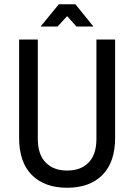

<svg xmlns="http://www.w3.org/2000/svg" viewBox="-20 -872 632 904"><path d="M296 12Q190 12 130 -48Q70 -108 70 -223V-686H158V-218Q158 -145 195 -107Q232 -69 296 -69Q361 -69 397.5 -107Q434 -145 434 -218V-686H522V-223Q522 -108 462 -48Q402 12 296 12ZM171 -747 257 -852H335L420 -747H340L296 -796L251 -747Z"/></svg>

Font: Archivo Narrow
Style: Regular
Weight: 400
Designer: Hector Gatti
Foundry: Omnibus-Type
Version: Version 3.002